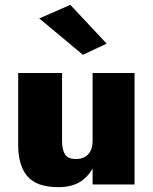

<svg xmlns="http://www.w3.org/2000/svg" viewBox="-20 -761 630 792"><path d="M362 0H535V-460H362ZM236 -180V-460H55V-162Q55 -79 93 -34Q131 11 221 11Q281 11 318 -16Q355 -43 372.5 -88.5Q390 -134 390 -188L362 -180Q362 -155 353.5 -138.5Q345 -122 330 -113.5Q315 -105 293 -105Q260 -105 248 -124.5Q236 -144 236 -180ZM142 -685 322 -535 420 -581 270 -741Z"/></svg>

Font: Jost ExtraBold
Style: Regular
Weight: 800
Version: Version 3.710